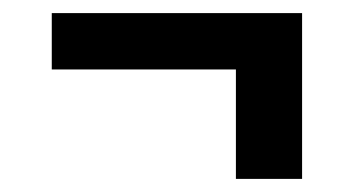

<svg xmlns="http://www.w3.org/2000/svg" viewBox="-20 -403 540 293"><path d="M340 -130V-297H59V-383H441V-130Z"/></svg>

Font: Iosevka Term Curly
Style: Bold
Weight: 700
Designer: Belleve Invis
Foundry: Belleve Invis
Version: Version 32.3.0